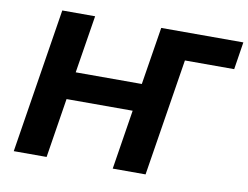

<svg xmlns="http://www.w3.org/2000/svg" viewBox="-77 -813 1190 921"><g transform="rotate(10 518.5 -352.5)"><path d="M43 0 155 -705H315L270 -424H592L637 -705H1037L1016 -571H776L685 0H525L571 -290H249L203 0Z"/></g></svg>

Font: Nunito Sans 9pt ExtraBold
Style: Italic
Weight: 800
Italic angle: -9°
Version: Version 3.101;gftools[0.9.27]